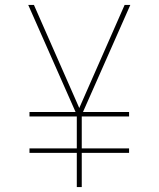

<svg xmlns="http://www.w3.org/2000/svg" viewBox="-20 -755 640 775"><path d="M290 0V-138H99V-156H290V-285H99V-303H285L94 -735H117L300 -319L483 -735H506L315 -303H501V-285H310V-156H501V-138H310V0Z"/></svg>

Font: Iosevka Thin Extended
Style: Regular
Weight: 100
Width: 7
Monospace: yes
Designer: Belleve Invis
Foundry: Belleve Invis
Version: Version 32.5.0; ttfautohint (v1.8.4)